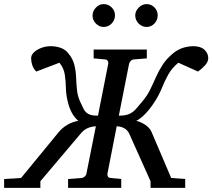

<svg xmlns="http://www.w3.org/2000/svg" viewBox="-63 -911 1030 931"><path d="M946.8 -628.9Q946.8 -611.8 931.9 -595Q917 -578.1 897 -564L801.8 -606.9Q770 -580.6 752.7 -549.1Q735.4 -517.6 721.7 -483.6Q708 -449.7 686 -416Q664.6 -383.3 642.6 -360.1Q620.6 -336.9 598.1 -325.2Q623.5 -318.4 643.8 -304Q664.1 -289.6 671.9 -271L767.1 -47.9L835 -43V0H667V-32.2L563 -264.2Q547.4 -295.9 502.9 -298.8L458 -68.8Q456.5 -62.5 460 -55.7Q463.4 -48.8 474.1 -47.9L524.9 -43V0H267.1V-43L331.1 -47.9Q341.8 -48.8 348.6 -55.7Q355.5 -62.5 356 -68.8L401.9 -298.8Q378.9 -297.4 361.1 -289.3Q343.3 -281.2 329.1 -264.2L132.8 -32.2V0H-43V-43L39.1 -47.9L222.2 -271Q238.8 -291 262.9 -305.4Q287.1 -319.8 316.9 -325.2Q281.2 -354 266.1 -416Q257.3 -449.7 256.6 -483.6Q255.9 -517.6 251.2 -549.1Q246.6 -580.6 225.1 -606.9L112.8 -564Q99.1 -578.1 93.5 -595Q87.9 -611.8 87.9 -628.9Q87.9 -644.5 102.1 -657.7Q116.2 -670.9 137.9 -679Q159.7 -687 183.1 -687Q208.5 -687 231.2 -679Q253.9 -670.9 268.1 -652.8Q290 -626.5 297.4 -596.9Q304.7 -567.4 305.9 -536.9Q307.1 -506.3 310.1 -476.3Q313 -446.3 325.2 -418.9Q335 -398.4 342.3 -383.1Q349.6 -367.7 364.7 -358.9Q379.9 -350.1 412.1 -350.1L461.9 -602.1Q463.4 -608.9 459.5 -615.7Q455.6 -622.6 444.8 -623L391.1 -627.9V-670.9H648.9V-627.9L587.9 -623Q577.6 -622.6 571 -615.7Q564.5 -608.9 563 -602.1L513.2 -350.1Q546.4 -350.1 564.9 -358.9Q583.5 -367.7 596.7 -383.1Q609.9 -398.4 627 -418.9Q650.4 -446.3 665 -476.3Q679.7 -506.3 693.1 -536.9Q706.5 -567.4 725.6 -596.9Q744.6 -626.5 776.9 -652.8Q798.8 -670.9 824.2 -679Q849.6 -687 875 -687Q910.2 -687 928.5 -669.7Q946.8 -652.3 946.8 -628.9ZM701.7 -836.4Q701.7 -814 686 -797.1Q670.4 -780.3 647.5 -780.3Q625 -780.3 608.9 -797.1Q592.8 -814 592.8 -836.4Q592.8 -857.4 609.6 -874.3Q626.5 -891.1 647.5 -891.1Q670.4 -891.1 686 -875Q701.7 -858.9 701.7 -836.4ZM494.6 -836.4Q494.6 -814 478.5 -797.1Q462.4 -780.3 439.5 -780.3Q418 -780.3 401.9 -796.9Q385.7 -813.5 385.7 -835.4Q385.7 -856.9 401.9 -874Q418 -891.1 439.5 -891.1Q462.4 -891.1 478.5 -875Q494.6 -858.9 494.6 -836.4Z"/></svg>

Font: Charis
Style: Italic
Weight: 400
Italic angle: -11°
Designer: Walt Agee, Miriam Martin, Annie Olsen, Victor Gaultney, Lorna Priest, Alan Ward, Bob Hallissy, Martin Hosken, Sharon Cor
Foundry: SIL Global
Version: Version 7.000